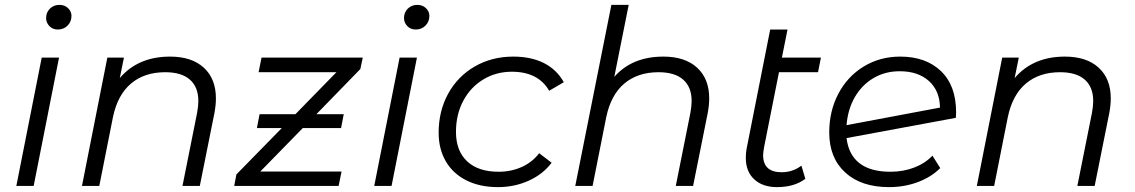

<svg xmlns="http://www.w3.org/2000/svg" viewBox="-20 -762 4654 787"><path d="M151 -526H222L118 0H47ZM169 -688Q169 -711 184.5 -726.5Q200 -742 224 -742Q245 -742 259 -728.5Q273 -715 273 -697Q273 -673 257 -657Q241 -641 217 -641Q196 -641 182.5 -655Q169 -669 169 -688Z M865 -359Q865 -331 859 -299L799 0H728L788 -300Q793 -328 793 -348Q793 -405 758.5 -435.5Q724 -466 657 -466Q572 -466 517 -419.5Q462 -373 443 -282L387 0H316L420 -526H488L471 -442Q546 -530 677 -530Q766 -530 815.5 -484.5Q865 -439 865 -359Z M1457 -479 1277 -294H1389L1378 -237H1221L1047 -59H1380L1368 0H940L949 -47L1135 -237H1033L1044 -294H1191L1359 -466H1040L1052 -526H1467Z M1618 -526H1689L1585 0H1514ZM1636 -688Q1636 -711 1651.5 -726.5Q1667 -742 1691 -742Q1712 -742 1726 -728.5Q1740 -715 1740 -697Q1740 -673 1724 -657Q1708 -641 1684 -641Q1663 -641 1649.5 -655Q1636 -669 1636 -688Z M1778 -218Q1778 -307 1817 -378Q1856 -449 1926 -489.5Q1996 -530 2084 -530Q2157 -530 2209.5 -503.5Q2262 -477 2291 -425L2231 -390Q2186 -468 2078 -468Q2013 -468 1960.5 -436Q1908 -404 1878.5 -348Q1849 -292 1849 -221Q1849 -144 1894.5 -101Q1940 -58 2024 -58Q2075 -58 2118.5 -77.5Q2162 -97 2190 -134L2241 -95Q2206 -48 2147.5 -21.5Q2089 5 2021 5Q1947 5 1892 -22.5Q1837 -50 1807.5 -100.5Q1778 -151 1778 -218Z M2887 -359Q2887 -331 2881 -299L2821 0H2750L2810 -300Q2815 -328 2815 -348Q2815 -405 2780.5 -435.5Q2746 -466 2679 -466Q2594 -466 2539 -419.5Q2484 -373 2465 -282L2409 0H2338L2486 -742H2557L2498 -447Q2571 -530 2699 -530Q2788 -530 2837.5 -484.5Q2887 -439 2887 -359Z M3112 -159Q3108 -135 3108 -126Q3108 -56 3184 -56Q3229 -56 3265 -83L3281 -29Q3236 5 3165 5Q3106 5 3071.5 -27Q3037 -59 3037 -115Q3037 -137 3041 -156L3137 -641H3208L3185 -526H3345L3333 -466H3173Z M3899 -302 3898 -279 3450 -196Q3458 -128 3503 -93Q3548 -58 3630 -58Q3683 -58 3728 -75.5Q3773 -93 3802 -124L3834 -73Q3797 -36 3742 -15.5Q3687 5 3624 5Q3510 5 3444.5 -55Q3379 -115 3379 -219Q3379 -307 3416.5 -378Q3454 -449 3520.5 -489.5Q3587 -530 3670 -530Q3775 -530 3837 -470.5Q3899 -411 3899 -302ZM3450 -249 3833 -321Q3832 -390 3787.5 -430Q3743 -470 3668 -470Q3608 -470 3560.5 -442Q3513 -414 3484 -364Q3455 -314 3450 -249Z M4533 -359Q4533 -331 4527 -299L4467 0H4396L4456 -300Q4461 -328 4461 -348Q4461 -405 4426.5 -435.5Q4392 -466 4325 -466Q4240 -466 4185 -419.5Q4130 -373 4111 -282L4055 0H3984L4088 -526H4156L4139 -442Q4214 -530 4345 -530Q4434 -530 4483.5 -484.5Q4533 -439 4533 -359Z"/></svg>

Font: Montserrat Alternates
Style: Italic
Weight: 400
Italic angle: -11.3°
Designer: Julieta Ulanovsky
Foundry: Julieta Ulanovsky
Version: Version 7.200